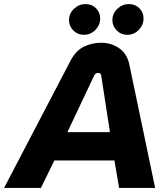

<svg xmlns="http://www.w3.org/2000/svg" viewBox="-60 -923 823 943"><path d="M-40 0 287 -626Q313 -675 352.5 -694Q392 -713 437 -713Q487 -713 525.5 -686Q564 -659 575 -607L702 0H525L502 -135H207L141 0ZM271 -274H480L437 -553Q436 -559 431.5 -562Q427 -565 421 -565Q416 -565 411 -562Q406 -559 403 -553ZM565 -752Q534 -752 513 -773.5Q492 -795 492 -824Q492 -857 516.5 -880Q541 -903 573 -903Q604 -903 624.5 -882.5Q645 -862 645 -832Q645 -800 621.5 -776Q598 -752 565 -752ZM352 -752Q321 -752 300 -773.5Q279 -795 279 -824Q279 -857 303.5 -880Q328 -903 360 -903Q391 -903 411.5 -882.5Q432 -862 432 -832Q432 -800 408.5 -776Q385 -752 352 -752Z"/></svg>

Font: MuseoModerno Thin
Style: Bold Italic
Weight: 700
Italic angle: -9°
Version: Version 1.003